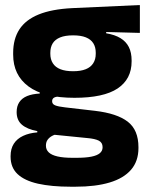

<svg xmlns="http://www.w3.org/2000/svg" viewBox="-20 -532 571 744"><path d="M268.5 -153Q150 -153 90.5 -197Q31 -241 31 -320.5V-327Q31 -381 55.2 -418.2Q79.5 -455.5 130 -476Q180.5 -496.5 259.5 -500.5L522 -512.5V-404.5L391.5 -408V-403Q425 -397.5 446.8 -384.2Q468.5 -371 479.2 -349.8Q490 -328.5 490 -297.5V-294Q490 -225.5 435.8 -189.2Q381.5 -153 268.5 -153ZM261 79.5H276Q312 79.5 334.2 75Q356.5 70.5 367 61.5Q377.5 52.5 377.5 39V38Q377.5 20.5 362.8 13Q348 5.5 318.5 3L173.5 -11.5L207 -13.5Q192 -11 181.2 -5Q170.5 1 164.2 10Q158 19 158 32V33Q158 48 169 58.5Q180 69 202.8 74.2Q225.5 79.5 261 79.5ZM253.5 191.5Q179.5 191.5 127.2 179.8Q75 168 48 142.5Q21 117 21 75V73Q21 44.5 33.5 25Q46 5.5 69.5 -5.5Q93 -16.5 124.5 -19V-24Q86 -31 65.2 -48.5Q44.5 -66 44.5 -97.5V-98Q44.5 -120.5 54.8 -136Q65 -151.5 85 -159.8Q105 -168 134 -169.5V-186L247 -157.5L214 -158Q196.5 -158 189.2 -153.5Q182 -149 182 -140V-139.5Q182 -128.5 193.8 -123.8Q205.5 -119 232 -116L348.5 -102.5Q433.5 -92.5 475 -60.5Q516.5 -28.5 516.5 38.5V41.5Q516.5 92.5 487.8 125.8Q459 159 404.8 175.2Q350.5 191.5 272.5 191.5ZM263.5 -256Q293 -256 312.2 -263.8Q331.5 -271.5 341.2 -286.8Q351 -302 351 -323.5V-328Q351 -349.5 341.5 -364.5Q332 -379.5 312.8 -387.2Q293.5 -395 263.5 -395H263Q232.5 -395 213 -387Q193.5 -379 184.2 -364Q175 -349 175 -327.5V-323.5Q175 -302 184.8 -286.8Q194.5 -271.5 214 -263.8Q233.5 -256 263.5 -256Z"/></svg>

Font: Anek Odia
Style: Bold
Weight: 700
Designer: Yesha Goshar & Mahesh Sahu (Odia), Yesha Goshar (Latin)
Foundry: Ek Type
Version: Version 1.003